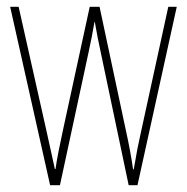

<svg xmlns="http://www.w3.org/2000/svg" viewBox="-20 -547 552 567"><path d="M278 -390 360 0H386L502 -527H477L395 -151C387 -115 385 -105 375 -47H373C368 -82 361 -120 353 -156L274 -527H245L166 -163C158 -126 147 -73 144 -48H142C134 -83 127 -118 118 -157L35 -527H10L128 0H157L241 -390C248 -421 254 -453 259 -482H260C265 -453 271 -422 278 -390Z"/></svg>

Font: Noto Sans Oriya ExtCond Thin
Style: Regular
Weight: 100
Width: 2
Designer: Amélie Bonet and Sol Matas
Foundry: Google LLC
Version: Version 2.006